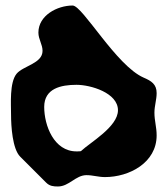

<svg xmlns="http://www.w3.org/2000/svg" viewBox="-20 -634 587 695"><path d="M140 -247C140 -314 201 -327 257 -327C308 -327 407 -298 407 -235C407 -175 307 -119 273 -87C271 -86 259 -86 257 -86C175 -86 140 -180 140 -247ZM20 -219C20 -177 25 -95 53 -67L147 27C160 40 174 41 190 41C230 41 254 0 293 0C316 0 336 7 360 7C448 7 547 -45 547 -144C547 -174 539 -197 539 -226C539 -251 547 -273 547 -297C547 -329 528 -341 500 -353C401 -396 279 -614 243 -614C187 -614 119 -578 119 -516C119 -492 134 -473 134 -450C134 -404 64 -396 40 -367C14 -335 20 -257 20 -219Z"/></svg>

Font: Charger
Style: Overspray
Weight: 400
Designer: Jasper
Foundry: Cannot Into Space Fonts
Version: Version 0.980